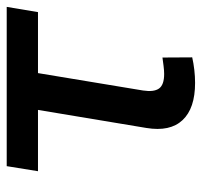

<svg xmlns="http://www.w3.org/2000/svg" viewBox="-34 -544 584 555"><g transform="rotate(-90 257.5 -267.0)"><path d="M294.9 5.4Q221.2 5.4 187.3 -30.8Q153.3 -66.9 164.6 -135.3L216.8 -448.7H39.6L54.2 -539.1H514.6L499.5 -448.7H323.2L272.9 -145Q268.1 -113.8 278.6 -98.9Q289.1 -84 320.8 -84Q330.6 -84 344 -85.7Q357.4 -87.4 368.2 -88.9L368.7 -2.9Q351.6 1 332.5 3.2Q313.5 5.4 294.9 5.4Z"/></g></svg>

Font: Inter 18pt Medium
Style: Italic
Weight: 500
Italic angle: -9.3988°
Designer: Rasmus Andersson
Foundry: rsms
Version: Version 4.001;git-66647c0bb